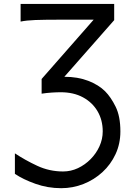

<svg xmlns="http://www.w3.org/2000/svg" viewBox="-20 -733 681 982"><path d="M192.9 -329.1 459 -632.3H278.3Q206.1 -632.3 160.4 -630.6Q114.7 -628.9 85.4 -622.6V-712.9H564V-629.9L309.1 -340.3Q377.9 -340.3 431.4 -319.6Q484.9 -298.8 517.6 -266.1Q546.9 -236.8 571.3 -187.5Q595.7 -138.2 595.7 -61Q595.7 2.4 571 55.4Q546.4 108.4 503.9 147.5Q461.4 186.5 407 208Q352.5 229.5 293 229.5Q224.1 229.5 161.1 207Q98.1 184.6 56.2 156.2V51.3Q108.9 86.4 170.9 115.2Q232.9 144 302.7 144Q342.3 144 378.7 127Q415 109.9 443.6 80.8Q472.2 51.8 488.8 15.1Q505.4 -21.5 505.4 -61Q505.4 -118.7 479 -163.8Q452.6 -209 404.5 -235.1Q356.4 -261.2 290.5 -261.2Q269.5 -261.2 243.9 -259.5Q218.3 -257.8 192.9 -253.9Z"/></svg>

Font: Andika LitF DSA DSG
Style: Regular
Weight: 400
Designer: Victor Gaultney, Annie Olsen, Julie Remington, Don Collingsworth, Eric Hays, Becca Hirsbrunner
Foundry: SIL International
Version: Version 6.200 ; LitF DSA DSG; ttfautohint (v1.8.3.10-c5d8)